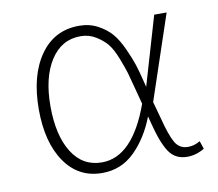

<svg xmlns="http://www.w3.org/2000/svg" viewBox="-62 -560 725 639"><g transform="rotate(-10 301.0 -240.0)"><path d="M235 8Q155 8 109 -58.5Q63 -125 63 -237Q63 -351 111 -419.5Q159 -488 243 -488Q278 -488 306 -473Q334 -458 351.5 -437.5Q369 -417 384.5 -383Q400 -349 407.5 -325.5Q415 -302 424 -265L428 -249L496 -481H538L442 -195L458 -137Q473 -78 487.5 -53Q502 -28 531 -28Q552 -28 572 -40L581 -13Q553 4 523 4Q483 4 462 -26.5Q441 -57 424 -124L417 -151Q390 -81 344.5 -36.5Q299 8 235 8ZM103 -241Q103 -142 139 -84.5Q175 -27 240 -27Q344 -27 405 -196L390 -253Q381 -288 376 -305Q371 -322 358 -355.5Q345 -389 331 -406.5Q317 -424 293.5 -438.5Q270 -453 242 -453Q177 -453 140 -395Q103 -337 103 -241Z"/></g></svg>

Font: Cantarell Light
Style: Regular
Weight: 300
Designer: Dave Crossland, Nikolaus Waxweiler, Florian Fecher, Jacques Le Bailly, Eben Sorkin, Alexei Vanyashin, Alexios Zavras, Em
Version: Version 0.303